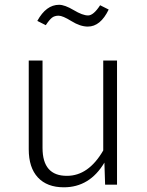

<svg xmlns="http://www.w3.org/2000/svg" viewBox="-20 -778 619 809"><path d="M473.1 0H422.9L419.9 -92.8Q357.9 11.2 249 11.2Q178.2 11.2 139.6 -30.3Q101.1 -71.8 101.1 -148.9V-522.9H159.2V-154.8Q159.2 -36.6 262.2 -37.1Q353 -37.1 415 -144V-522.9H473.1ZM350.1 -666Q317.9 -666 281 -689Q244.1 -711.9 227.1 -711.9Q210 -711.9 199 -703.4Q188 -694.8 172.9 -671.9L137.2 -689.9Q174.3 -757.8 229 -757.8Q252.9 -757.8 290.5 -735.4Q328.1 -712.9 351.1 -712.9Q374 -712.9 401.9 -755.9L438 -737.8Q403.3 -666 350.1 -666Z"/></svg>

Font: FiraSans-Light
Style: Regular
Weight: 300
Designer: Carrois Corporate & Edenspiekermann AG
Foundry: Carrois Corporate GbR & Edenspiekermann AG
Version: Version 3.106;PS 003.106;hotconv 1.0.70;makeotf.lib2.5.58329